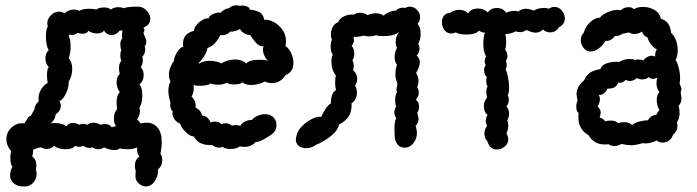

<svg xmlns="http://www.w3.org/2000/svg" viewBox="-20 -565 2625 723"><path d="M4 -41Q4 -66 22 -83.5Q40 -101 62 -101Q68 -101 71 -100Q75 -104 78.5 -110.5Q82 -117 85.5 -122Q89 -127 96 -129Q95 -127 110 -154Q110 -169 126 -184Q125 -188 125 -195Q125 -213 135.5 -229.5Q146 -246 160 -253Q157 -262 157 -280Q157 -308 164 -312Q151 -325 151 -345Q151 -355 154.5 -363.5Q158 -372 164 -376Q153 -391 153 -427Q153 -455 160 -465Q158 -473 158 -476Q158 -494 171.5 -507.5Q185 -521 203 -521Q213 -521 223 -515Q239 -529 258 -529Q270 -529 279 -524Q290 -532 316 -532Q333 -532 342 -529Q353 -537 372 -537Q390 -537 397 -529Q410 -538 425 -538Q438 -538 446 -534Q460 -540 500 -540Q518 -540 532 -525.5Q546 -511 546 -494Q546 -471 520 -461Q524 -457 524 -452Q524 -448 520 -441Q522 -435 526.5 -425Q531 -415 531 -408Q531 -398 525 -391Q527 -383 527 -379Q527 -364 516 -351Q518 -341 518 -337Q518 -326 510 -312Q521 -301 521 -283Q521 -260 505 -247Q516 -235 516 -205Q516 -177 505 -159Q507 -151 507 -147Q507 -131 496 -114Q499 -114 503 -108.5Q507 -103 510 -100Q522 -103 532 -103Q558 -103 573.5 -84.5Q589 -66 589 -31Q589 -7 584 14Q591 22 591 39Q591 60 575 73Q577 95 563.5 116Q550 137 529 137Q517 137 505 128Q490 116 490 98L491 78Q488 71 488 59Q488 36 505 24Q499 17 497.5 10Q496 3 496 -10Q483 -3 460 -3Q445 -3 431 -6Q424 0 411 0Q392 0 372 -10Q360 -3 350 -3Q341 -3 327 -10Q321 -8 318 -8Q305 -8 293 -16Q286 -12 278 -12Q270 -12 263 -16Q253 -3 227 -3Q214 -3 202 -6.5Q190 -10 184 -16Q172 -4 156 -4Q146 -4 135 -10Q130 -10 121.5 -7.5Q113 -5 105 -1Q105 14 101 24Q117 35 117 58Q117 63 115 73Q118 82 118 89Q118 111 102.5 125.5Q87 140 65 137Q46 137 32 125.5Q18 114 18 95Q18 78 27 63Q19 55 19 29Q19 13 22 4Q4 -17 4 -41ZM346 -439Q335 -439 325 -442.5Q315 -446 313 -450Q309 -438 291 -438Q282 -438 273 -441Q259 -433 252 -433Q248 -433 243 -436L239 -430Q246 -413 246 -390Q246 -367 239 -346Q252 -330 252 -306Q252 -279 239 -258Q239 -235 228.5 -213Q218 -191 204 -184Q209 -176 209 -166Q209 -157 203.5 -148Q198 -139 189 -134Q189 -124 183 -114Q177 -104 169 -100Q179 -102 186 -102Q199 -102 211.5 -98.5Q224 -95 229 -89Q238 -102 255 -102Q267 -102 279 -95Q286 -99 293 -99Q301 -99 308 -95Q319 -103 332 -103Q345 -103 358 -95Q366 -98 375 -98Q393 -98 401 -85Q406 -89 417 -89Q409 -100 409 -119Q409 -142 421 -154Q419 -172 419 -180Q419 -206 431 -218Q419 -235 419 -255Q419 -275 431 -287Q428 -299 428 -309Q428 -325 437 -337Q433 -344 433 -356Q433 -369 437 -376Q433 -385 433 -397Q433 -413 441 -421Q439 -427 439 -431Q439 -436 440 -440.5Q441 -445 441 -450H431Q418 -433 400 -433Q391 -433 383.5 -437.5Q376 -442 372 -450Q364 -439 346 -439Z M1085 -328Q1085 -294 1055 -282Q1047 -268 1033.5 -260Q1020 -252 1004 -252Q991 -252 977 -258Q969 -253 955 -249Q941 -245 927 -245Q903 -245 894 -255Q884 -247 862 -247Q846 -247 833 -253Q819 -246 801 -246Q784 -246 773 -251Q763 -242 732 -242Q715 -242 709 -245Q712 -216 701 -202Q720 -183 716 -161Q717 -160 727 -153Q737 -146 741 -130Q752 -130 761.5 -121Q771 -112 773 -103Q777 -107 789 -107Q798 -107 805 -104Q812 -101 813 -97Q820 -101 829 -101Q842 -101 853 -92Q863 -94 868 -94Q878 -94 885 -91Q888 -99 901 -106.5Q914 -114 928 -113Q936 -123 950 -129Q964 -135 978 -135Q1005 -135 1017 -113Q1021 -105 1021 -94Q1021 -70 999 -56Q994 -53 982 -45.5Q970 -38 960 -34Q950 -30 942 -30Q927 -12 901 -12Q889 -12 883 -14Q871 -4 848 -4Q827 -4 819 -12Q812 -9 805 -9Q791 -9 779 -19Q728 -16 710 -51Q696 -51 678.5 -68.5Q661 -86 659 -99Q636 -108 630 -132Q629 -140 630 -147Q626 -148 623.5 -155.5Q621 -163 621 -171Q621 -177 622 -179Q614 -203 614 -223Q614 -243 622 -259Q616 -270 616 -283Q616 -299 623 -315Q630 -331 636 -336Q634 -341 639 -353.5Q644 -366 652.5 -376.5Q661 -387 670 -389L669 -400Q669 -439 711 -449Q711 -466 731 -482Q751 -498 766 -496Q768 -507 785.5 -513.5Q803 -520 812 -517Q820 -530 844 -535Q853 -545 870 -545Q875 -545 883 -543L892 -544Q904 -544 912.5 -539.5Q921 -535 920 -529Q942 -527 957 -519Q972 -511 975 -490Q988 -493 1008 -483.5Q1028 -474 1042.5 -454.5Q1057 -435 1057 -409Q1057 -403 1055 -391Q1066 -386 1075.5 -367Q1085 -348 1085 -328ZM957 -340Q979 -340 991 -336Q983 -340 976.5 -353.5Q970 -367 970 -379Q970 -387 973 -391Q959 -390 949.5 -398.5Q940 -407 932.5 -418Q925 -429 921 -434Q916 -431 900.5 -439.5Q885 -448 884 -457Q880 -452 867 -448.5Q854 -445 847 -446Q844 -441 833 -436Q822 -431 810 -433Q800 -414 789 -402Q778 -390 761 -384Q759 -370 748.5 -353Q738 -336 727 -327L731 -326Q745 -336 769 -336Q783 -336 795.5 -333Q808 -330 813 -326Q837 -341 866 -341Q890 -341 908 -326Q918 -340 957 -340Z M1564 -438Q1564 -415 1555 -401Q1560 -391 1560 -383Q1560 -367 1549 -356Q1561 -345 1561 -330Q1561 -316 1547 -290Q1556 -275 1556 -260Q1556 -249 1551 -236Q1557 -227 1557 -216Q1557 -202 1546 -189Q1558 -182 1558 -164Q1558 -150 1551 -139Q1556 -126 1556 -117Q1556 -102 1545 -91Q1550 -76 1550 -65Q1550 -44 1538.5 -28.5Q1527 -13 1513 -10Q1510 -9 1503 -9Q1485 -9 1475.5 -23Q1466 -37 1466 -55Q1466 -59 1465.5 -82Q1465 -105 1472 -120Q1465 -132 1465 -142Q1465 -154 1472 -164Q1468 -172 1468 -188Q1468 -208 1475 -218Q1473 -222 1473 -228Q1473 -233 1475 -239.5Q1477 -246 1476 -251L1470 -271Q1469 -277 1469 -287Q1469 -305 1475 -321Q1466 -332 1466 -350Q1466 -369 1475 -385Q1470 -394 1470 -407Q1470 -428 1483 -445Q1464 -429 1425 -429Q1408 -429 1395 -432Q1384 -428 1371 -428Q1361 -428 1349 -431Q1340 -428 1331.5 -427Q1323 -426 1311 -426Q1313 -416 1313 -413Q1313 -403 1304 -392Q1308 -389 1311 -381Q1314 -373 1314 -364Q1314 -348 1307 -338Q1312 -328 1312 -317Q1312 -310 1310 -300Q1325 -287 1325 -268Q1325 -255 1317 -242Q1324 -232 1324 -216Q1324 -204 1319 -193Q1314 -182 1304 -177Q1305 -146 1294 -128Q1283 -110 1257 -96Q1252 -73 1224 -51Q1196 -29 1170 -20Q1154 -7 1133 -7Q1117 -7 1105.5 -15.5Q1094 -24 1094 -40Q1094 -47 1097 -56Q1100 -72 1117 -89.5Q1134 -107 1155.5 -117.5Q1177 -128 1190 -125Q1195 -139 1205.5 -154.5Q1216 -170 1226 -176Q1226 -215 1246 -227Q1242 -234 1242 -257Q1242 -273 1245 -280Q1228 -303 1228 -333Q1228 -349 1233 -359Q1225 -370 1225 -391Q1225 -404 1230 -416Q1226 -423 1226 -435Q1226 -450 1233 -463.5Q1240 -477 1253 -481Q1259 -496 1276.5 -504Q1294 -512 1313 -510Q1323 -517 1336 -517Q1352 -517 1364 -508Q1380 -515 1395 -515Q1413 -515 1425 -506Q1432 -514 1445.5 -519.5Q1459 -525 1471 -525Q1474 -529 1481 -532.5Q1488 -536 1496 -536Q1502 -536 1505 -535Q1515 -540 1523 -540Q1539 -540 1550.5 -527.5Q1562 -515 1562 -500Q1562 -486 1552 -475Q1564 -464 1564 -438Z M1679 -439Q1663 -439 1653.5 -452Q1644 -465 1644 -482Q1644 -496 1652 -506Q1660 -516 1676 -517Q1690 -528 1710 -528Q1731 -528 1743 -514Q1747 -523 1757 -528Q1767 -533 1780 -533Q1791 -533 1801 -529Q1811 -525 1817 -518Q1828 -535 1851 -535Q1874 -535 1886 -517Q1900 -524 1919 -524Q1924 -524 1932 -522Q1945 -532 1960 -532Q1974 -532 1990 -525Q2005 -535 2029 -535Q2040 -535 2047 -532Q2057 -539 2068 -539Q2084 -539 2095.5 -525.5Q2107 -512 2107 -496Q2107 -473 2085 -463Q2074 -443 2051 -443Q2037 -443 2024 -454Q2013 -442 1997 -442Q1984 -442 1962 -452Q1951 -444 1939 -444Q1931 -444 1922 -447Q1901 -436 1883 -437Q1886 -427 1886 -408Q1886 -388 1882 -379Q1891 -366 1891 -355Q1891 -346 1885 -335Q1888 -329 1888 -320Q1888 -311 1884 -303Q1889 -294 1893 -274Q1897 -254 1897 -236Q1897 -216 1892 -206Q1896 -199 1896 -189Q1896 -175 1887 -164Q1897 -154 1897 -138Q1897 -123 1890 -112Q1894 -105 1894 -94Q1894 -78 1887 -62Q1894 -51 1894 -40Q1894 -24 1880.5 -13Q1867 -2 1851 -2Q1838 -2 1829 -9.5Q1820 -17 1816 -32Q1804 -44 1804 -62Q1804 -77 1814 -91Q1809 -101 1809 -109Q1809 -120 1816 -133Q1809 -137 1805.5 -146Q1802 -155 1802 -165Q1802 -184 1814 -197Q1811 -215 1811 -219Q1811 -230 1816 -240Q1811 -248 1811 -260Q1811 -270 1813 -275Q1803 -283 1803 -301Q1803 -313 1809 -319Q1805 -329 1805 -334Q1805 -341 1810 -353Q1800 -370 1800 -400Q1800 -427 1806 -442Q1794 -442 1784 -450Q1772 -435 1736 -435Q1710 -435 1696 -443Q1688 -439 1679 -439Z M2167 -413Q2167 -431 2179 -443Q2182 -458 2193 -471.5Q2204 -485 2217.5 -492.5Q2231 -500 2239 -498Q2246 -509 2267 -518.5Q2288 -528 2306 -528Q2310 -528 2318 -526Q2329 -538 2347 -538Q2361 -538 2367 -530Q2380 -539 2401 -539Q2426 -539 2445.5 -527Q2465 -515 2468 -495Q2486 -489 2495.5 -476.5Q2505 -464 2507 -442Q2520 -429 2526 -411.5Q2532 -394 2532 -376Q2532 -353 2524 -339Q2531 -329 2536 -309Q2541 -289 2541 -270Q2541 -262 2539 -250Q2546 -235 2546 -230Q2546 -227 2543 -216Q2544 -212 2545 -206.5Q2546 -201 2546 -193Q2546 -178 2535 -166Q2539 -155 2539 -139Q2539 -118 2529 -105Q2531 -101 2531 -92Q2531 -71 2514 -57Q2510 -43 2499 -35.5Q2488 -28 2475 -28Q2462 -28 2454 -36Q2428 -25 2412 -25Q2404 -25 2400 -26Q2374 -18 2356 -18Q2343 -18 2320 -23Q2306 -15 2293 -15Q2281 -15 2271 -22Q2266 -21 2256 -21Q2217 -21 2196 -56Q2158 -78 2158 -122Q2158 -133 2159 -139Q2150 -145 2150 -164Q2150 -177 2155 -187Q2151 -205 2151 -210Q2151 -239 2179 -262Q2190 -285 2204.5 -293Q2219 -301 2241 -305Q2247 -322 2269 -328Q2291 -334 2312 -332Q2318 -336 2329 -339.5Q2340 -343 2351 -343Q2363 -343 2372 -339Q2374 -341 2382 -341Q2388 -341 2394 -340Q2400 -339 2402 -337Q2416 -355 2435 -355Q2441 -355 2447 -352V-355Q2447 -372 2454 -379Q2444 -382 2432.5 -396.5Q2421 -411 2419 -423Q2403 -430 2397 -446Q2385 -437 2369 -437Q2358 -437 2348 -443Q2331 -438 2326 -439Q2312 -429 2295 -429Q2280 -409 2260 -411Q2251 -395 2235.5 -383Q2220 -371 2204 -371Q2186 -371 2175 -388Q2167 -401 2167 -413ZM2242 -142Q2242 -134 2238 -122Q2242 -122 2249.5 -117.5Q2257 -113 2258 -108Q2266 -111 2278 -111Q2300 -111 2307 -101Q2318 -105 2330 -105Q2349 -105 2360 -94Q2368 -102 2386.5 -107Q2405 -112 2420 -112Q2429 -130 2452 -133Q2454 -140 2463 -151Q2459 -157 2456 -167Q2453 -177 2453 -187Q2453 -208 2463 -218Q2452 -232 2452 -251Q2452 -264 2456 -273Q2448 -268 2438 -268Q2429 -268 2423 -275Q2414 -266 2398 -266Q2388 -266 2378 -271Q2367 -260 2351 -260Q2346 -260 2336 -264Q2321 -249 2309 -255Q2303 -241 2293.5 -236Q2284 -231 2267 -231Q2263 -220 2253.5 -213Q2244 -206 2234 -208Q2239 -201 2239 -192Q2239 -177 2230 -165Q2242 -153 2242 -142Z"/></svg>

Font: Pangolin
Style: Regular
Weight: 400
Designer: Kevin Burke
Foundry: Google, Inc.
Version: Version 1.101